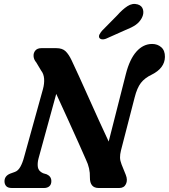

<svg xmlns="http://www.w3.org/2000/svg" viewBox="-20 -941 846 961"><path d="M173 -148.5Q166.5 -124.5 169.5 -104.5Q172.5 -84.5 195.5 -74L214 -68.5Q237 -58 237 -34.5Q237 -17.5 227 -8.8Q217 0 200.5 0H39.5Q19.5 0 11 -9.5Q2.5 -19 2.5 -33.5Q2.5 -60.5 31 -72L54.5 -80.5Q70.5 -86 81.8 -106Q93 -126 100.5 -154.5L195 -495Q202.5 -522.5 200.8 -546.8Q199 -571 186 -587.5L161.5 -628.5Q149 -643 148 -659.8Q147 -676.5 157 -688.2Q167 -700 187.5 -700H261.5Q292.5 -700 308.5 -684.2Q324.5 -668.5 338 -640Q354 -606.5 376.5 -557Q399 -507.5 424.5 -450.5Q450 -393.5 475.8 -336.8Q501.5 -280 524 -232.5L610 -570.5Q629 -645 663 -683Q697 -721 741.5 -721Q768.5 -721 787.2 -704.5Q806 -688 805.5 -656Q804.5 -600.5 740.5 -568Q704.5 -551 685.2 -526Q666 -501 654 -453.5L585.5 -188Q580.5 -168 580.8 -152.5Q581 -137 588.5 -118L609.5 -66Q620 -40 610.5 -20Q601 0 577 0H474Q429.5 0 430 -53Q431.5 -98.5 410 -142.5Q397.5 -171 373.8 -224.2Q350 -277.5 320.5 -342.2Q291 -407 261.5 -471ZM566 -863.5Q593 -894 618 -910.2Q643 -926.5 669 -919Q691 -912.5 696 -892.2Q701 -872 689.5 -850.5Q678 -829.5 658.8 -816.2Q639.5 -803 607.5 -790.5L510 -747Q500 -743 490.5 -744.2Q481 -745.5 477 -752Q473.5 -760 478.2 -769Q483 -778 491 -787.5Z"/></svg>

Font: Fraunces 72pt SuperSoft SemiBold
Style: Italic
Weight: 600
Italic angle: -16°
Version: Version 1.000;[b76b70a41]